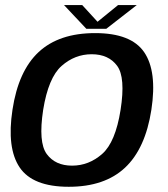

<svg xmlns="http://www.w3.org/2000/svg" viewBox="-20 -729 661 754"><path d="M250 4.5Q391 4.5 471 -70.5Q551 -145.5 574.5 -298Q597.5 -449 546.2 -524Q495 -599 353.5 -599Q212 -599 132 -524.8Q52 -450.5 29 -298Q6 -147.5 57.2 -71.5Q108.5 4.5 250 4.5ZM263 -78.5Q197 -78.5 163.5 -124.2Q130 -170 149.5 -297.5Q170 -424.5 222 -470.2Q274 -516 340 -516Q406.5 -516 440 -470.5Q473.5 -425 453.5 -297.5Q433.5 -170.5 381.2 -124.5Q329 -78.5 263 -78.5ZM319 -616H397.5L517 -709H443.5L363 -643.5L303 -709H231.5Z"/></svg>

Font: Anybody Thin Medium
Style: Italic
Weight: 500
Italic angle: -10°
Version: Version 1.113;gftools[0.9.25]